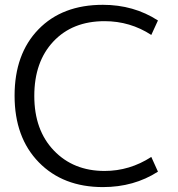

<svg xmlns="http://www.w3.org/2000/svg" viewBox="-20 -760 734 790"><path d="M403.3 -740.2Q530.3 -740.2 629.9 -675.8L602.5 -616.2Q515.6 -672.9 410.2 -672.9Q278.3 -672.9 199.7 -589.4Q121.1 -505.9 121.1 -365.2Q121.1 -224.6 201.7 -140.6Q282.2 -56.6 410.2 -56.6Q513.7 -56.6 602.5 -114.3L629.9 -53.7Q531.2 9.8 403.3 9.8Q239.3 9.8 139.6 -92.3Q40 -194.3 40 -366.2Q40 -538.1 138.2 -639.2Q236.3 -740.2 403.3 -740.2Z"/></svg>

Font: GenEi M Gothic v2 Regular
Style: Regular
Weight: 400
Version: Version 2.0